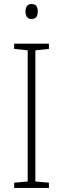

<svg xmlns="http://www.w3.org/2000/svg" viewBox="-20 -930 312 950"><path d="M222 0H50V-26L117 -32V-681L50 -688V-714H222V-688L155 -681V-32L222 -26ZM136 -910Q154 -910 160.5 -899.5Q167 -889 167 -873Q167 -857 160 -846.5Q153 -836 136 -836Q120 -836 113 -846.5Q106 -857 106 -873Q106 -889 113 -899.5Q120 -910 136 -910Z"/></svg>

Font: Noto Sans Hebrew SemiCondensed ExtraLight
Style: Regular
Weight: 200
Width: 4
Designer: Monotype Design Team
Foundry: Monotype Imaging Inc.
Version: Version 2.004; ttfautohint (v1.8.4.7-5d5b)